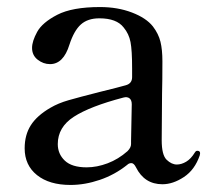

<svg xmlns="http://www.w3.org/2000/svg" viewBox="-20 -511 597 545"><path d="M548 -76 547 -70Q533 -29 502 -8.5Q471 12 441 12Q390 12 366 -36Q360 -48 353 -48Q346 -48 341 -43Q306 -15 263.5 -0.5Q221 14 180 14Q120 14 85 -14Q50 -42 50 -90Q50 -128 67.5 -155.5Q85 -183 123 -205Q145 -218 174.5 -226.5Q204 -235 263 -250Q320 -264 337 -269Q355 -274 355 -292V-317Q355 -368 350.5 -391.5Q346 -415 331 -433Q311 -459 262 -459Q229 -459 209.5 -441.5Q190 -424 177 -384Q160 -329 122 -329Q103 -329 87 -341.5Q71 -354 71 -375Q71 -394 85.5 -420.5Q100 -447 142.5 -469Q185 -491 264 -491Q314 -491 354.5 -475.5Q395 -460 414 -436Q430 -415 435.5 -392.5Q441 -370 441 -337Q441 -282 440 -245L439 -113Q439 -71 453 -57.5Q467 -44 482 -44Q495 -44 508.5 -52Q522 -60 533 -78Q536 -83 540 -83Q548 -83 548 -76ZM342 -82Q352 -92 352 -102V-111L354 -215Q354 -227 347.5 -232Q341 -237 330 -234Q235 -209 189.5 -179.5Q144 -150 144 -102Q144 -74 164 -55Q184 -36 226 -36Q255 -36 285.5 -47.5Q316 -59 342 -82Z"/></svg>

Font: Shippori Mincho B1 Medium
Style: Regular
Weight: 500
Designer: FONTDASU
Foundry: FONTDASU / Google Inc. / but / Adobe
Version: Version 3.110; ttfautohint (v1.8.3)